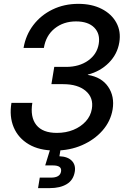

<svg xmlns="http://www.w3.org/2000/svg" viewBox="-20 -759 646 983"><path d="M261.7 11.7Q181.6 11.7 127.7 -20Q73.7 -51.8 50.3 -106.9Q26.9 -162.1 38.6 -232.4H145.5Q133.8 -159.7 166 -119.1Q198.2 -78.6 271 -78.6Q317.4 -78.6 355.7 -94.2Q394 -109.9 419.2 -137.7Q444.3 -165.5 450.2 -201.2Q460 -258.3 419.2 -293.2Q378.4 -328.1 303.7 -328.1H243.2L257.8 -416.5H318.4Q385.3 -416.5 430.9 -448.7Q476.6 -481 485.4 -533.7Q494.1 -585.4 462.9 -617.4Q431.6 -649.4 369.1 -649.4Q305.2 -649.4 260 -613.3Q214.8 -577.1 204.6 -513.7H100.6Q111.8 -579.6 150.6 -630.6Q189.5 -681.6 249 -710.4Q308.6 -739.3 380.9 -739.3Q450.2 -739.3 500.7 -713.4Q551.3 -687.5 575.7 -642.8Q600.1 -598.1 590.8 -542Q581.1 -481.9 537.4 -437.7Q493.7 -393.6 429.7 -377V-375.5Q500 -364.3 533.7 -314.9Q567.4 -265.6 556.6 -198.7Q546.4 -138.2 504.9 -90.8Q463.4 -43.5 400.4 -15.9Q337.4 11.7 261.7 11.7ZM174.8 204.1 183.6 150.4H240.7Q287.6 150.4 292.5 119.1Q297.9 87.9 251 87.9H211.4L245.6 -22.9H294.9L291 0L284.2 41Q326.7 42.5 347.7 64.2Q368.7 85.9 362.8 120.6Q355.5 163.6 321.5 183.8Q287.6 204.1 235.4 204.1Z"/></svg>

Font: Inter Display Medium
Style: Italic
Weight: 500
Italic angle: -9.39999°
Designer: Rasmus Andersson
Foundry: rsms
Version: Version 4.000;git-a52131595